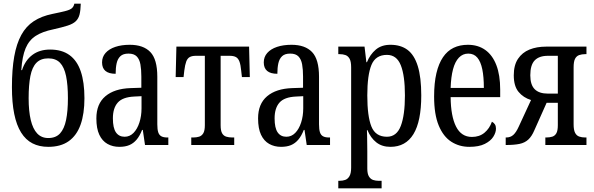

<svg xmlns="http://www.w3.org/2000/svg" viewBox="-20 -790 3235 1046"><path d="M243 10Q194 10 157 -9Q120 -28 95 -68Q70 -108 57.5 -169.5Q45 -231 45 -315Q45 -412 57.5 -482Q70 -552 96 -599.5Q122 -647 164 -674.5Q206 -702 265 -714Q314 -724 338.5 -730.5Q363 -737 372.5 -746Q382 -755 385 -770H420Q419 -734 413.5 -711.5Q408 -689 393 -674.5Q378 -660 348.5 -650.5Q319 -641 270 -630Q211 -618 174.5 -594.5Q138 -571 119.5 -527Q101 -483 96 -408H100Q117 -461 156 -490.5Q195 -520 253 -520Q317 -520 358.5 -490Q400 -460 420 -401Q440 -342 440 -255Q440 -170 419 -111Q398 -52 354.5 -21Q311 10 243 10ZM243 -38Q284 -38 307 -63Q330 -88 340 -136.5Q350 -185 350 -255Q350 -327 340 -375.5Q330 -424 307 -448Q284 -472 243 -472Q202 -472 178.5 -448Q155 -424 145.5 -375.5Q136 -327 136 -255Q136 -185 147.5 -136.5Q159 -88 182.5 -63Q206 -38 243 -38Z M630 10Q594 10 565.5 -6Q537 -22 521 -56Q505 -90 505 -145Q505 -224 554 -265.5Q603 -307 691 -310L750 -312V-373Q750 -411 745 -439Q740 -467 725 -482.5Q710 -498 680 -498Q651 -498 636 -484Q621 -470 615.5 -445.5Q610 -421 610 -388Q573 -388 554.5 -403.5Q536 -419 536 -450Q536 -480 555 -501.5Q574 -523 608 -534.5Q642 -546 687 -546Q761 -546 799 -506.5Q837 -467 837 -372V-113Q837 -85 842 -69.5Q847 -54 859 -47.5Q871 -41 891 -41H897V0H770L758 -82H754Q741 -49 724 -29Q707 -9 684.5 0.5Q662 10 630 10ZM659 -45Q687 -45 707.5 -66Q728 -87 739.5 -122.5Q751 -158 751 -200V-266L711 -264Q648 -261 621.5 -231Q595 -201 595 -145Q595 -93 611.5 -69Q628 -45 659 -45Z M1022 0V-41H1033Q1051 -41 1065 -45.5Q1079 -50 1087.5 -64Q1096 -78 1096 -108V-486H1047Q1026 -486 1013.5 -479Q1001 -472 994.5 -454.5Q988 -437 984 -405L980 -370H937L941 -536H1337L1341 -370H1298L1294 -405Q1291 -437 1284.5 -454.5Q1278 -472 1265.5 -479Q1253 -486 1231 -486H1182V-108Q1182 -78 1190 -64Q1198 -50 1212.5 -45.5Q1227 -41 1245 -41H1256V0Z M1511 10Q1475 10 1446.5 -6Q1418 -22 1402 -56Q1386 -90 1386 -145Q1386 -224 1435 -265.5Q1484 -307 1572 -310L1631 -312V-373Q1631 -411 1626 -439Q1621 -467 1606 -482.5Q1591 -498 1561 -498Q1532 -498 1517 -484Q1502 -470 1496.5 -445.5Q1491 -421 1491 -388Q1454 -388 1435.5 -403.5Q1417 -419 1417 -450Q1417 -480 1436 -501.5Q1455 -523 1489 -534.5Q1523 -546 1568 -546Q1642 -546 1680 -506.5Q1718 -467 1718 -372V-113Q1718 -85 1723 -69.5Q1728 -54 1740 -47.5Q1752 -41 1772 -41H1778V0H1651L1639 -82H1635Q1622 -49 1605 -29Q1588 -9 1565.5 0.5Q1543 10 1511 10ZM1540 -45Q1568 -45 1588.5 -66Q1609 -87 1620.5 -122.5Q1632 -158 1632 -200V-266L1592 -264Q1529 -261 1502.5 -231Q1476 -201 1476 -145Q1476 -93 1492.5 -69Q1509 -45 1540 -45Z M1823 236V195H1830Q1847 195 1861 190Q1875 185 1884 169.5Q1893 154 1893 123V-423Q1893 -455 1884.5 -470Q1876 -485 1862 -490Q1848 -495 1830 -495H1823V-536H1966L1976 -451H1979Q1996 -493 2027 -519.5Q2058 -546 2107 -546Q2163 -546 2200 -518.5Q2237 -491 2256 -430Q2275 -369 2275 -270Q2275 -129 2232.5 -59.5Q2190 10 2107 10Q2061 10 2030 -14.5Q1999 -39 1982 -81H1979Q1980 -67 1980 -49Q1980 -31 1980.5 -10.5Q1981 10 1981 33V128Q1981 157 1990 171.5Q1999 186 2013 190.5Q2027 195 2042 195H2059V236ZM2088 -45Q2141 -45 2163.5 -104Q2186 -163 2186 -270Q2186 -378 2163.5 -434.5Q2141 -491 2088 -491Q2026 -491 2003.5 -436Q1981 -381 1981 -270Q1981 -156 2003.5 -100.5Q2026 -45 2088 -45Z M2537 10Q2482 10 2438.5 -18Q2395 -46 2370 -106.5Q2345 -167 2345 -264Q2345 -338 2357.5 -391Q2370 -444 2393.5 -478.5Q2417 -513 2451 -529.5Q2485 -546 2529 -546Q2584 -546 2623.5 -518Q2663 -490 2684 -435.5Q2705 -381 2705 -302V-261H2435Q2436 -157 2464.5 -100.5Q2493 -44 2551 -44Q2592 -44 2619.5 -67Q2647 -90 2660 -127Q2671 -121 2676.5 -112Q2682 -103 2682 -89Q2682 -68 2667.5 -45Q2653 -22 2621 -6Q2589 10 2537 10ZM2616 -311Q2616 -371 2607.5 -412.5Q2599 -454 2580.5 -476Q2562 -498 2531 -498Q2501 -498 2480 -476Q2459 -454 2448 -412.5Q2437 -371 2435 -311Z M2735 0V-41H2738Q2761 -41 2776.5 -55Q2792 -69 2806 -100L2873 -245Q2831 -258 2805 -289.5Q2779 -321 2779 -380Q2779 -435 2802 -469.5Q2825 -504 2864.5 -520Q2904 -536 2955 -536H3175V-495H3168Q3150 -495 3135.5 -490Q3121 -485 3113 -470Q3105 -455 3105 -423V-113Q3105 -82 3113 -66.5Q3121 -51 3135.5 -46Q3150 -41 3168 -41H3175V0H2951V-41H2956Q2975 -41 2989 -45.5Q3003 -50 3011 -64Q3019 -78 3019 -108V-230H2928L2970 -257L2891 -80Q2877 -47 2858 -29.5Q2839 -12 2810 -6Q2781 0 2735 0ZM2965 -280H3019V-486H2965Q2917 -486 2893 -461Q2869 -436 2869 -380Q2869 -328 2893 -304Q2917 -280 2965 -280Z"/></svg>

Font: Noto Serif ExtraCondensed
Style: Regular
Weight: 400
Width: 2
Designer: Monotype Design Team
Foundry: Monotype Imaging Inc.
Version: Version 2.013